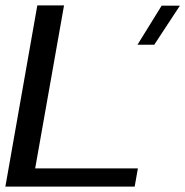

<svg xmlns="http://www.w3.org/2000/svg" viewBox="-21 -695 690 715"><path d="M-1 0 118 -675H217.5L110 -68H492.5L480.5 0ZM491 -528.5 581 -674H649L553.5 -528.5Z"/></svg>

Font: Anybody ExtraExpanded Regular
Style: Italic
Weight: 400
Width: 8
Italic angle: -10°
Designer: Tyler Finck
Foundry: Etcetera Type Company
Version: Version 1.010; ttfautohint (v1.8.3) -l 8 -r 50 -G 200 -x 14 